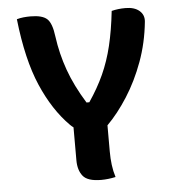

<svg xmlns="http://www.w3.org/2000/svg" viewBox="-52 -757 753 813"><g transform="rotate(-5 325.0 -350.0)"><path d="M407 1Q375 8 346 8Q288 8 268 -17Q248 -42 248 -84V-224Q241 -229 234 -236Q164 -306 116 -417Q68 -528 49 -701Q63 -705 77.5 -706.5Q92 -708 107 -708Q157 -708 177.5 -689.5Q198 -671 205 -614Q215 -540 240 -470Q265 -400 312 -324H324Q362 -380 387 -435Q412 -490 427.5 -554.5Q443 -619 452 -701Q479 -708 511 -708Q549 -708 570 -690Q591 -672 588 -643Q579 -554 550 -475Q521 -396 479.5 -331Q438 -266 392 -220V-109Q392 -79 395.5 -51.5Q399 -24 407 1Z"/></g></svg>

Font: Recursive Sn Csl St
Style: Bold
Weight: 700
Version: Version 1.079;hotconv 1.0.112;makeotfexe 2.5.65598; ttfautoh